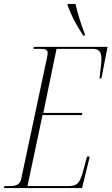

<svg xmlns="http://www.w3.org/2000/svg" viewBox="-39 -951 564 971"><path d="M382 -771H390V-779C369 -832 351 -892 343 -931H303V-923C323 -870 345 -827 382 -771ZM-19 0H376L415 -159H401L385 -99C365 -21 352 -10 303 -10H100L176 -369H375L378 -380H180L247 -704H428C460 -704 474 -691 474 -653C474 -631 469 -598 464 -555H474L505 -714H132L130 -704H168C191 -704 202 -697 202 -684C202 -678 201 -671 199 -661L68 -45C63 -22 48 -10 11 -10H-16Z"/></svg>

Font: Noto Serif Display ExtraCondensed ExtraLight
Style: Italic
Weight: 200
Width: 2
Italic angle: -12°
Designer: Monotype Design Team
Foundry: Monotype Imaging Inc.
Version: Version 2.009